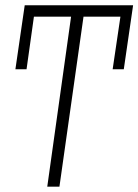

<svg xmlns="http://www.w3.org/2000/svg" viewBox="-20 -704 522 724"><path d="M158.2 0 248 -641.1H107.9L80.1 -442.9H38.1L73.2 -684.1H481.9L446.8 -442.9H404.8L434.1 -641.1H294.9L204.1 0Z"/></svg>

Font: Fira Sans Compressed ExtraLight
Style: Italic
Weight: 250
Width: 3
Italic angle: -8°
Designer: Carrois Corporate & Edenspiekermann AG
Foundry: Carrois Corporate GbR & Edenspiekermann AG
Version: Version 4.203;PS 004.203;hotconv 1.0.88;makeotf.lib2.5.64775